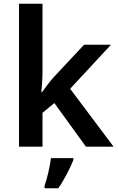

<svg xmlns="http://www.w3.org/2000/svg" viewBox="-20 -780 628 1021"><path d="M206 -399V-760H81V0H206V-180L269 -232L437 0H584L353 -308L570 -542H427L267 -371C245 -347 220 -313 203 -289H200C203 -324 206 -365 206 -399ZM370 71V61H251C246 104 230 172 217 208V221H290C324 172 354 112 370 71Z"/></svg>

Font: Noto Sans Gurmukhi SemiBold
Style: Regular
Weight: 600
Designer: Jelle Bosma - Monotype Design Team
Foundry: Monotype Imaging Inc.
Version: Version 2.004